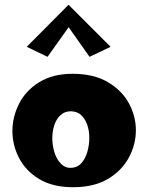

<svg xmlns="http://www.w3.org/2000/svg" viewBox="-20 -772 620 804"><path d="M286 12Q201 12 144.5 -22Q88 -56 60 -110Q32 -164 32 -223Q32 -283 60 -338Q88 -393 144.5 -428Q201 -463 284 -463Q372 -463 431 -428.5Q490 -394 519.5 -340Q549 -286 549 -226Q549 -167 519.5 -112Q490 -57 431.5 -22.5Q373 12 286 12ZM274 -69Q302 -69 319.5 -87.5Q337 -106 345.5 -135.5Q354 -165 354 -195Q354 -224 345.5 -249Q337 -274 320 -290Q303 -306 276 -306Q251 -306 233.5 -290Q216 -274 207.5 -248Q199 -222 199 -194Q199 -163 208 -134Q217 -105 234.5 -87Q252 -69 274 -69ZM179 -534 92 -576 267 -752 281 -677ZM355 -534 254 -677 267 -752 443 -576Z"/></svg>

Font: Marhey Light SemiBold
Style: Regular
Weight: 600
Version: Version 1.000